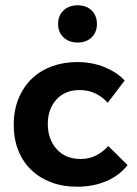

<svg xmlns="http://www.w3.org/2000/svg" viewBox="-20 -700 519 727"><path d="M272 7Q217 7 173 -10Q129 -27 97.5 -57.5Q66 -88 49 -131Q32 -174 32 -227Q32 -283 50.5 -327.5Q69 -372 101 -402.5Q133 -433 177 -449Q221 -465 272 -465Q330 -465 377.5 -445Q425 -425 452 -395L388 -311Q368 -333 341.5 -346Q315 -359 282 -359Q226 -359 193.5 -323Q161 -287 161 -231Q161 -173 194.5 -135.5Q228 -98 285 -98Q318 -98 344 -111.5Q370 -125 390 -147L463 -75Q433 -36 383.5 -14.5Q334 7 272 7ZM274 -539Q241 -539 220.5 -558.5Q200 -578 200 -609Q200 -641 220.5 -660.5Q241 -680 274 -680Q307 -680 327 -660.5Q347 -641 347 -609Q347 -578 327 -558.5Q307 -539 274 -539Z"/></svg>

Font: Tilda Sans Bold
Style: Regular
Weight: 700
Designer: ParaType Ltd
Foundry: ParaType Ltd
Version: Version 1.009